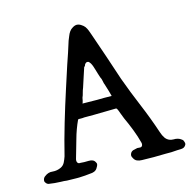

<svg xmlns="http://www.w3.org/2000/svg" viewBox="-106 -831 940 935"><g transform="rotate(-15 364.5 -363.0)"><path d="M717.8 -43Q720.7 -37.1 721.7 -30.3Q721.7 -29.3 721.7 -28.3Q721.7 -23.4 717.8 -18.6Q710.9 -8.8 698.2 -7.8Q686.5 -6.8 674.8 -6.8Q660.2 -5.9 645.5 -4.9Q630.9 -4.9 616.2 -4.9Q586.9 -3.9 556.6 -3.9Q527.3 -3.9 497.1 -4.9Q483.4 -4.9 472.7 -9.8Q461.9 -14.6 456.1 -27.3Q453.1 -32.2 452.1 -37.1Q451.2 -43 454.1 -48.8Q458 -58.6 468.8 -62.5Q480.5 -65.4 490.2 -67.4Q497.1 -67.4 504.9 -66.4Q513.7 -66.4 516.6 -75.2Q517.6 -78.1 517.6 -81.1Q517.6 -85 516.6 -87.9Q507.8 -122.1 494.1 -157.2Q480.5 -192.4 465.8 -223.6Q463.9 -228.5 454.1 -253.9Q445.3 -280.3 440.4 -280.3Q412.1 -280.3 384.8 -279.3Q356.4 -278.3 328.1 -278.3Q315.4 -278.3 302.7 -278.3Q291 -278.3 278.3 -278.3Q275.4 -277.3 262.7 -277.3Q250 -278.3 248 -276.4Q227.5 -232.4 214.8 -185.5Q202.1 -138.7 188.5 -93.8Q186.5 -87.9 187.5 -81.1Q188.5 -74.2 193.4 -71.3Q196.3 -69.3 199.2 -69.3Q202.1 -69.3 205.1 -69.3Q220.7 -67.4 245.1 -68.4Q270.5 -69.3 278.3 -51.8Q281.2 -47.9 281.2 -43Q280.3 -37.1 278.3 -33.2Q275.4 -27.3 271.5 -21.5Q267.6 -15.6 261.7 -12.7Q257.8 -9.8 252 -8.8Q247.1 -6.8 241.2 -6.8Q210 -2.9 179.7 -2Q171.9 -2 165 -2Q141.6 -2 118.2 -2.9Q104.5 -4.9 88.9 -4.9Q73.2 -5.9 57.6 -6.8Q46.9 -8.8 34.2 -9.8Q21.5 -9.8 14.6 -20.5Q10.7 -24.4 10.7 -30.3Q10.7 -33.2 11.7 -37.1Q14.6 -46.9 22.5 -51.8Q41 -66.4 62.5 -63.5Q85 -61.5 105.5 -71.3Q119.1 -78.1 126 -91.8Q132.8 -105.5 137.7 -120.1Q157.2 -199.2 180.7 -278.3Q204.1 -357.4 229.5 -435.5Q247.1 -491.2 265.6 -546.9Q285.2 -602.5 302.7 -659.2Q307.6 -670.9 311.5 -680.7Q315.4 -691.4 322.3 -701.2Q329.1 -710.9 339.8 -716.8Q350.6 -723.6 361.3 -723.6Q373 -722.7 382.8 -715.8Q392.6 -710 399.4 -701.2Q406.2 -691.4 410.2 -680.7Q414.1 -670.9 418 -659.2Q439.5 -598.6 460 -537.1Q480.5 -475.6 501 -414.1Q528.3 -338.9 559.6 -264.6Q590.8 -190.4 616.2 -114.3Q619.1 -105.5 623 -96.7Q627.9 -87.9 632.8 -80.1Q647.5 -62.5 670.9 -62.5Q695.3 -63.5 710.9 -50.8Q713.9 -48.8 715.8 -46.9Q717.8 -43.9 717.8 -43ZM342.8 -515.6Q335 -492.2 327.1 -467.8Q319.3 -443.4 311.5 -419.9Q306.6 -408.2 303.7 -396.5Q300.8 -383.8 295.9 -373Q295.9 -371.1 293 -358.4Q290 -345.7 288.1 -345.7Q325.2 -344.7 362.3 -344.7Q398.4 -345.7 435.5 -344.7Q432.6 -357.4 428.7 -370.1Q424.8 -382.8 420.9 -395.5Q418.9 -402.3 417 -408.2Q414.1 -414.1 413.1 -421.9Q411.1 -427.7 410.2 -434.6Q408.2 -441.4 405.3 -446.3Q402.3 -457 398.4 -467.8Q395.5 -477.5 392.6 -487.3Q389.6 -496.1 386.7 -505.9Q383.8 -514.6 378.9 -523.4Q376 -527.3 372.1 -532.2Q369.1 -535.2 365.2 -535.2Q363.3 -535.2 362.3 -535.2Q357.4 -535.2 355.5 -532.2Q352.5 -530.3 350.6 -527.3Q350.6 -525.4 349.6 -525.4Q348.6 -524.4 348.6 -523.4Q348.6 -522.5 347.7 -519.5Q345.7 -517.6 342.8 -515.6Z"/></g></svg>

Font: Little Wizzy
Style: Regular
Weight: 400
Version: Version 1.0